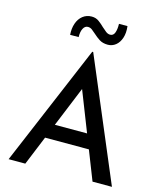

<svg xmlns="http://www.w3.org/2000/svg" viewBox="-137 -1058 973 1156"><g transform="rotate(15 350.0 -479.5)"><path d="M28 0 347 -755H353L672 0H551L319 -591L394 -640L132 0ZM221 -272H481L517 -182H190ZM426 -820Q394 -820 372.5 -834Q351 -848 334 -864Q322 -875 310 -884Q298 -893 284 -893Q265 -893 254.5 -872.5Q244 -852 245 -819H192Q189 -858 200 -890Q211 -922 234.5 -940.5Q258 -959 290 -959Q316 -959 335 -945Q354 -931 370 -915Q384 -902 397 -892Q410 -882 424 -882Q444 -882 452 -903.5Q460 -925 459 -959H512Q517 -917 506.5 -885.5Q496 -854 474.5 -837Q453 -820 426 -820Z"/></g></svg>

Font: Reem Kufi Fun
Style: Regular
Weight: 400
Designer: Khaled Hosny
Version: Version 1.005